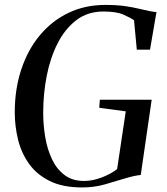

<svg xmlns="http://www.w3.org/2000/svg" viewBox="-20 -772 694 800"><path d="M322 9Q241 9 186.8 -18Q132.5 -45 100.5 -90.2Q68.5 -135.5 55 -191.2Q41.5 -247 41.5 -304Q41.5 -401 68.8 -483Q96 -565 146.2 -625.2Q196.5 -685.5 265.5 -718.5Q334.5 -751.5 418.5 -751.5Q465.5 -751.5 499.2 -746.8Q533 -742 557.5 -736Q582 -730 602 -726Q609.5 -725 616.2 -723.5Q623 -722 632 -722L605 -565H550L538.5 -687.5Q522 -699 493.5 -711.5Q465 -724 410.5 -724Q345 -724 297.8 -687.8Q250.5 -651.5 219.8 -590.8Q189 -530 174.5 -455Q160 -380 160 -302.5Q160 -251 168.5 -200.5Q177 -150 196.5 -108.8Q216 -67.5 248.8 -42.8Q281.5 -18 330 -18Q366.5 -18 405 -33Q443.5 -48 468 -67.5L504 -308L393.5 -323L396 -356.5H612L566.5 -43Q551 -41.5 534 -37.5Q517 -33.5 492 -26Q459.5 -16 416 -3.5Q372.5 9 322 9Z"/></svg>

Font: Merriweather 144pt
Style: Italic
Weight: 400
Italic angle: -7.8°
Version: Version 2.101